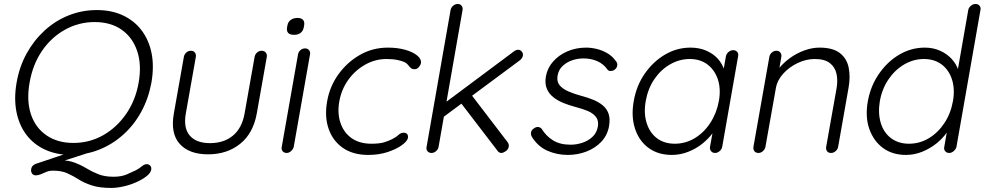

<svg xmlns="http://www.w3.org/2000/svg" viewBox="-20 -760 4908 954"><path d="M709 55.7Q719.7 55.7 726.6 63.5Q733.4 71.3 731.4 83Q728.5 99.6 708 115.7Q687.5 131.8 656.7 145.5Q626 159.2 592.8 166.5Q559.6 173.8 532.2 173.8Q473.6 173.8 435.5 161.1Q397.5 148.4 370.6 131.3Q343.8 114.3 314.9 101.1Q286.1 87.9 243.2 87.9Q225.6 87.9 210.9 93.8Q196.3 99.6 183.6 105.5Q170.9 111.3 157.2 111.3Q145.5 111.3 139.2 102.1Q132.8 92.8 134.8 80.1Q137.7 62.5 156.2 54.7L338.9 -6.8L429.7 -3.9L262.7 49.8L277.3 36.1Q319.3 36.1 350.6 47.9Q381.8 59.6 409.2 76.2Q436.5 92.8 468.3 105.5Q500 118.2 543.9 118.2Q583 118.2 610.4 106.4Q637.7 94.7 655.3 85.9Q671.9 77.1 684.6 66.4Q697.3 55.7 709 55.7ZM732.4 -349.6Q717.8 -270.5 682.1 -205.1Q646.5 -139.6 592.8 -91.3Q539.1 -43 473.1 -16.6Q407.2 9.8 334 9.8Q260.7 9.8 203.6 -16.6Q146.5 -43 110.4 -91.3Q74.2 -139.6 61.5 -205.6Q48.8 -271.5 62.5 -349.6Q76.2 -428.7 112.3 -494.1Q148.4 -559.6 201.7 -608.4Q254.9 -657.2 321.3 -683.6Q387.7 -710 460.9 -710Q534.2 -710 590.8 -683.6Q647.5 -657.2 684.1 -608.4Q720.7 -559.6 733.4 -494.1Q746.1 -428.7 732.4 -349.6ZM668.9 -349.6Q684.6 -438.5 661.6 -506.3Q638.7 -574.2 584.5 -612.3Q530.3 -650.4 450.2 -650.4Q371.1 -650.4 302.7 -612.3Q234.4 -574.2 188.5 -506.8Q142.6 -439.5 127 -349.6Q111.3 -260.7 133.3 -193.4Q155.3 -126 210.4 -87.9Q265.6 -49.8 344.7 -49.8Q424.8 -49.8 492.2 -87.9Q559.6 -126 606.4 -193.4Q653.3 -260.7 668.9 -349.6Z M1280.3 -507.8Q1293 -507.8 1300.3 -499Q1307.6 -490.2 1305.7 -477.5L1255.9 -196.3Q1238.3 -97.7 1173.3 -45.4Q1108.4 6.8 1013.7 6.8Q919.9 6.8 873 -44.9Q826.2 -96.7 843.8 -196.3L893.6 -477.5Q895.5 -489.3 905.3 -498.5Q915 -507.8 928.7 -507.8Q941.4 -507.8 948.2 -499Q955.1 -490.2 953.1 -477.5L903.3 -196.3Q890.6 -124 922.9 -86.4Q955.1 -48.8 1023.4 -48.8Q1092.8 -48.8 1137.7 -86.4Q1182.6 -124 1195.3 -196.3L1245.1 -477.5Q1247.1 -489.3 1256.8 -498.5Q1266.6 -507.8 1280.3 -507.8Z M1439.5 -30.3Q1436.5 -18.6 1426.3 -9.3Q1416 0 1404.3 0Q1391.6 0 1384.3 -8.8Q1377 -17.6 1379.9 -30.3L1460.9 -490.2Q1462.9 -502 1472.7 -510.7Q1482.4 -519.5 1496.1 -519.5Q1508.8 -519.5 1515.6 -510.7Q1522.5 -502 1520.5 -490.2ZM1441.4 -586.9Q1419.9 -586.9 1411.6 -596.7Q1403.3 -606.4 1406.2 -624L1408.2 -633.8Q1411.1 -651.4 1424.8 -661.1Q1438.5 -670.9 1458 -670.9Q1476.6 -670.9 1485.4 -661.6Q1494.1 -652.3 1491.2 -633.8L1489.3 -624Q1486.3 -606.4 1473.6 -596.7Q1460.9 -586.9 1441.4 -586.9Z M1907.2 -523.4Q1955.1 -523.4 1993.2 -512.7Q2031.2 -502 2053.2 -483.9Q2075.2 -465.8 2071.3 -445.3Q2069.3 -435.5 2060.5 -425.8Q2051.8 -416 2040 -416Q2028.3 -416 2021.5 -421.9Q2014.6 -427.7 2008.8 -436Q2002.9 -444.3 1990.2 -451.2Q1978.5 -457 1955.1 -461.9Q1931.6 -466.8 1900.4 -466.8Q1844.7 -466.8 1794.9 -439Q1745.1 -411.1 1710.9 -363.8Q1676.8 -316.4 1666 -256.8Q1655.3 -197.3 1671.9 -148.9Q1688.5 -100.6 1727.5 -73.2Q1766.6 -45.9 1825.2 -45.9Q1865.2 -45.9 1888.2 -52.7Q1911.1 -59.6 1929.7 -69.3Q1950.2 -80.1 1960.9 -90.3Q1971.7 -100.6 1985.4 -100.6Q1998 -100.6 2003.4 -93.3Q2008.8 -85.9 2006.8 -74.2Q2003.9 -58.6 1976.6 -38.6Q1949.2 -18.6 1905.8 -4.4Q1862.3 9.8 1809.6 9.8Q1734.4 9.8 1684.1 -24.9Q1633.8 -59.6 1612.8 -120.1Q1591.8 -180.7 1605.5 -256.8Q1618.2 -330.1 1661.1 -390.1Q1704.1 -450.2 1767.6 -486.8Q1831.1 -523.4 1907.2 -523.4Z M2124 0Q2111.3 0 2104 -8.8Q2096.7 -17.6 2099.6 -30.3L2218.8 -710Q2220.7 -721.7 2231 -731Q2241.2 -740.2 2254.9 -740.2Q2267.6 -740.2 2273.9 -731Q2280.3 -721.7 2278.3 -710L2159.2 -30.3Q2157.2 -18.6 2147 -9.3Q2136.7 0 2124 0ZM2554.7 -512.7Q2565.4 -512.7 2572.8 -503.4Q2580.1 -494.1 2578.1 -483.4Q2576.2 -470.7 2562.5 -460L2176.8 -173.8L2185.5 -245.1L2531.2 -502.9Q2543 -512.7 2554.7 -512.7ZM2471.7 0Q2459 0 2452.1 -10.7L2266.6 -252.9L2318.4 -293.9L2502.9 -52.7Q2509.8 -43 2507.8 -30.3Q2504.9 -16.6 2492.2 -8.3Q2479.5 0 2471.7 0Z M2622.1 -81.1Q2616.2 -92.8 2619.1 -104.5Q2622.1 -116.2 2634.8 -123Q2643.6 -129.9 2654.3 -128.9Q2665 -127.9 2671.9 -119.1Q2693.4 -84 2728 -62.5Q2762.7 -41 2815.4 -41Q2843.8 -41 2872.6 -50.3Q2901.4 -59.6 2922.9 -79.1Q2944.3 -98.6 2950.2 -128.9Q2956.1 -160.2 2940.9 -179.2Q2925.8 -198.2 2899.4 -209Q2873 -219.7 2842.8 -227.5Q2809.6 -236.3 2780.3 -248Q2751 -259.8 2729 -277.3Q2707 -294.9 2696.8 -319.8Q2686.5 -344.7 2692.4 -380.9Q2700.2 -422.9 2729 -455.1Q2757.8 -487.3 2800.3 -505.4Q2842.8 -523.4 2892.6 -523.4Q2918 -523.4 2945.8 -516.6Q2973.6 -509.8 2998.5 -495.1Q3023.4 -480.5 3042 -454.1Q3048.8 -445.3 3046.9 -433.6Q3044.9 -421.9 3033.2 -413.1Q3024.4 -407.2 3013.7 -407.2Q3002.9 -407.2 2998 -415Q2978.5 -442.4 2947.8 -456.1Q2917 -469.7 2878.9 -469.7Q2849.6 -469.7 2822.8 -460.4Q2795.9 -451.2 2775.4 -432.1Q2754.9 -413.1 2750 -381.8Q2746.1 -352.5 2761.7 -335Q2777.3 -317.4 2805.7 -305.2Q2834 -293 2870.1 -283.2Q2900.4 -275.4 2927.7 -264.2Q2955.1 -252.9 2975.1 -236.3Q2995.1 -219.7 3003.9 -194.8Q3012.7 -169.9 3005.9 -131.8Q2998 -87.9 2968.3 -56.2Q2938.5 -24.4 2894.5 -7.3Q2850.6 9.8 2800.8 9.8Q2747.1 9.8 2699.7 -11.2Q2652.3 -32.2 2622.1 -81.1Z M3623 -510.7Q3635.7 -510.7 3643.1 -502Q3650.4 -493.2 3647.5 -480.5L3568.4 -30.3Q3566.4 -18.6 3555.7 -9.3Q3544.9 0 3533.2 0Q3520.5 0 3513.2 -8.8Q3505.9 -17.6 3507.8 -30.3L3529.3 -149.4L3547.9 -157.2Q3543 -128.9 3522 -100.1Q3501 -71.3 3470.2 -46.4Q3439.5 -21.5 3399.9 -5.9Q3360.4 9.8 3318.4 9.8Q3250 9.8 3202.6 -24.9Q3155.3 -59.6 3135.3 -120.6Q3115.2 -181.6 3128.9 -257.8Q3142.6 -335.9 3184.6 -395.5Q3226.6 -455.1 3285.2 -489.3Q3343.8 -523.4 3411.1 -523.4Q3454.1 -523.4 3489.3 -508.3Q3524.4 -493.2 3547.4 -467.3Q3570.3 -441.4 3580.1 -407.7Q3589.8 -374 3584 -337.9L3564.5 -352.5L3586.9 -480.5Q3589.8 -493.2 3600.1 -502Q3610.4 -510.7 3623 -510.7ZM3333 -45.9Q3385.7 -45.9 3431.6 -73.2Q3477.5 -100.6 3509.3 -149.4Q3541 -198.2 3551.8 -257.8Q3562.5 -316.4 3547.4 -363.8Q3532.2 -411.1 3496.1 -439Q3460 -466.8 3407.2 -466.8Q3355.5 -466.8 3309.1 -439.9Q3262.7 -413.1 3231 -366.2Q3199.2 -319.3 3188.5 -257.8Q3177.7 -198.2 3192.9 -149.4Q3208 -100.6 3244.1 -73.2Q3280.3 -45.9 3333 -45.9Z M4051.8 -523.4Q4118.2 -523.4 4152.8 -496.6Q4187.5 -469.7 4196.8 -424.3Q4206.1 -378.9 4196.3 -324.2L4144.5 -30.3Q4142.6 -18.6 4132.3 -9.3Q4122.1 0 4109.4 0Q4095.7 0 4089.4 -8.8Q4083 -17.6 4085 -30.3L4136.7 -321.3Q4143.6 -361.3 4136.2 -394Q4128.9 -426.8 4103 -446.8Q4077.1 -466.8 4028.3 -466.8Q3985.4 -466.8 3943.4 -446.8Q3901.4 -426.8 3871.6 -394Q3841.8 -361.3 3835 -321.3L3783.2 -30.3Q3781.2 -18.6 3771 -9.3Q3760.7 0 3749 0Q3735.4 0 3728.5 -8.8Q3721.7 -17.6 3723.6 -30.3L3802.7 -477.5Q3804.7 -489.3 3814.5 -498.5Q3824.2 -507.8 3837.9 -507.8Q3850.6 -507.8 3857.4 -499Q3864.3 -490.2 3862.3 -477.5L3847.7 -393.6L3818.4 -358.4Q3826.2 -390.6 3850.1 -419.9Q3874 -449.2 3906.7 -472.7Q3939.5 -496.1 3977.5 -509.8Q4015.6 -523.4 4051.8 -523.4Z M4827.1 -740.2Q4839.8 -740.2 4847.2 -731.4Q4854.5 -722.7 4851.6 -710L4732.4 -30.3Q4729.5 -18.6 4718.8 -9.3Q4708 0 4696.3 0Q4683.6 0 4676.3 -8.8Q4668.9 -17.6 4671.9 -30.3L4692.4 -149.4L4711.9 -163.1Q4707 -134.8 4686.5 -104.5Q4666 -74.2 4634.3 -48.3Q4602.5 -22.5 4563 -6.3Q4523.4 9.8 4481.4 9.8Q4414.1 9.8 4367.2 -24.9Q4320.3 -59.6 4299.3 -119.6Q4278.3 -179.7 4292 -256.8Q4305.7 -333 4347.7 -393.6Q4389.6 -454.1 4448.7 -488.8Q4507.8 -523.4 4575.2 -523.4Q4616.2 -523.4 4650.4 -508.3Q4684.6 -493.2 4708.5 -467.3Q4732.4 -441.4 4743.2 -407.7Q4753.9 -374 4747.1 -337.9L4728.5 -352.5L4791 -710Q4793 -721.7 4803.7 -731Q4814.5 -740.2 4827.1 -740.2ZM4496.1 -45.9Q4549.8 -45.9 4595.2 -73.2Q4640.6 -100.6 4672.4 -148.4Q4704.1 -196.3 4714.8 -256.8Q4725.6 -316.4 4710.4 -364.3Q4695.3 -412.1 4659.2 -439.5Q4623 -466.8 4570.3 -466.8Q4518.6 -466.8 4472.2 -439.5Q4425.8 -412.1 4394 -364.7Q4362.3 -317.4 4351.6 -256.8Q4341.8 -197.3 4356.4 -148.9Q4371.1 -100.6 4407.7 -73.2Q4444.3 -45.9 4496.1 -45.9Z"/></svg>

Font: Quicksand
Style: Italic
Weight: 400
Designer: Andrew Paglinawan
Foundry: Andrew Paglinawan
Version: Version 3.006